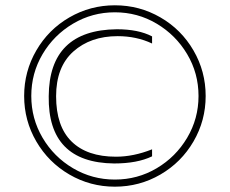

<svg xmlns="http://www.w3.org/2000/svg" viewBox="-20 -688 860 718"><path d="M548.7 -103.4V-129.6Q479.3 -102 413.6 -102Q305.6 -102 247.7 -158.8Q189.8 -215.5 189.8 -328.1Q189.8 -437.5 254.1 -495.2Q318.5 -552.8 420 -552.8Q490.3 -552.8 548.7 -525.3V-551.9Q497.7 -578.6 416.8 -578.6Q163.6 -575.8 162.2 -328.1Q158.5 -79.5 406.7 -76.7Q493.6 -76.7 548.7 -103.4ZM749.1 -329Q749.1 -421 703.6 -499.3Q658.1 -577.7 580 -622.9Q501.8 -668.2 409.5 -668.2Q317.6 -668.2 239.4 -622.9Q161.3 -577.7 115.8 -499.3Q70.3 -421 70.3 -329Q70.3 -237.1 115.8 -159Q161.3 -80.9 239.4 -35.4Q317.6 10.1 409.5 10.1Q501.8 10.1 580 -35.4Q658.1 -80.9 703.6 -159Q749.1 -237.1 749.1 -329ZM97 -329Q97 -414.1 139.2 -485.5Q181.5 -557 253.2 -599.5Q324.9 -642 409.5 -642Q494.5 -642 565.9 -599.5Q637.4 -557 679.9 -485.5Q722.4 -414.1 722.4 -329Q722.4 -244.5 679.9 -172.8Q637.4 -101.1 565.9 -58.8Q494.5 -16.5 409.5 -16.5Q324.9 -16.5 253.2 -58.8Q181.5 -101.1 139.2 -172.8Q97 -244.5 97 -329Z"/></svg>

Font: Arad-FD-VF Thin
Style: Regular
Weight: 100
Designer: Mohammad Darvishi
Version: Version 1.010;September 21, 2024;FontCreator 15.0.0.2992 64-